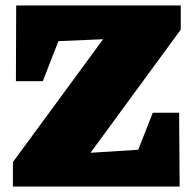

<svg xmlns="http://www.w3.org/2000/svg" viewBox="-20 -680 707 700"><path d="M27 0V-89L356 -537L193 -530L136 -384H38L39 -660H639V-572L310 -123L484 -134L537 -269H633L635 0Z"/></svg>

Font: Piazzolla Black
Style: Regular
Weight: 900
Designer: Juan Pablo del Peral
Foundry: Huerta Tipografica
Version: Version 1.330